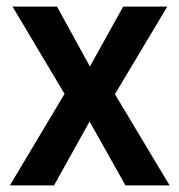

<svg xmlns="http://www.w3.org/2000/svg" viewBox="-20 -563 545 583"><path d="M176 -278 18 -543H153L253 -361L354 -543H488L329 -277L495 0H361L252 -194L144 0H10Z"/></svg>

Font: Noto Sans Devanagari SemiCondensed SemiBold
Style: Regular
Weight: 600
Width: 4
Designer: Jelle Bosma - Monotype Design Team
Foundry: Monotype Imaging Inc.
Version: Version 2.004; ttfautohint (v1.8.4.7-5d5b)